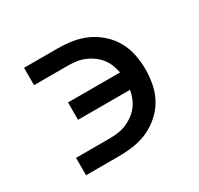

<svg xmlns="http://www.w3.org/2000/svg" viewBox="-117 -662 834 805"><g transform="rotate(-30 300.0 -260.0)"><path d="M85 0V-84H246Q267 -84 287 -86.5Q307 -89 326 -96.5Q345 -104 362 -116Q379 -128 392 -144Q405 -160 412.5 -179Q420 -198 424 -218H172V-302H424Q420 -322 412.5 -341Q405 -360 392 -376Q379 -392 362 -404Q345 -416 326 -423.5Q307 -431 287 -433.5Q267 -436 246 -436H85V-520H246Q282 -520 318 -514.5Q354 -509 386.5 -494Q419 -479 446.5 -454.5Q474 -430 491.5 -398.5Q509 -367 516 -331.5Q523 -296 523 -260Q523 -224 516 -188.5Q509 -153 491.5 -121.5Q474 -90 446.5 -65.5Q419 -41 386.5 -26Q354 -11 318 -5.5Q282 0 246 0Z"/></g></svg>

Font: Iosevka Fixed Curly Md Ex
Style: Regular
Weight: 500
Width: 7
Monospace: yes
Designer: Belleve Invis
Foundry: Belleve Invis
Version: Version 30.1.2